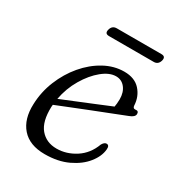

<svg xmlns="http://www.w3.org/2000/svg" viewBox="-151 -706 755 814"><g transform="rotate(30 227.0 -298.5)"><path d="M404.5 -140Q401.5 -105 374.2 -70.8Q347 -36.5 299 -13.8Q251 9 186 9Q112 9 74.2 -34Q36.5 -77 39.5 -151Q41.5 -211.5 64.2 -267.5Q87 -323.5 124.2 -367.5Q161.5 -411.5 208.2 -437.2Q255 -463 305 -463Q356 -463 383.2 -432.8Q410.5 -402.5 412.5 -359Q413.5 -345.5 425.5 -347Q441 -349.5 441 -334.5Q441 -319 414.5 -309.5Q387 -298.5 346 -282.5Q305 -266.5 260.2 -248.8Q215.5 -231 176 -215.2Q136.5 -199.5 112 -189.5Q111.5 -184.5 111 -179Q108.5 -106.5 138 -71.5Q167.5 -36.5 218 -36.5Q266 -36.5 309.5 -64.5Q353 -92.5 372.5 -145.5Q381.5 -161 392 -161Q406.5 -161 404.5 -140ZM284.5 -428.5Q252.5 -428.5 217.5 -400Q182.5 -371.5 154.5 -324.2Q126.5 -277 116 -221Q143.5 -232 184 -248.8Q224.5 -265.5 267 -282.8Q309.5 -300 342.5 -314Q345.5 -328.5 346 -351.5Q346 -385.5 329 -407Q312 -428.5 284.5 -428.5ZM156.5 -583Q162.5 -606 185 -606H403.5Q425.5 -606 419.5 -583.5Q413 -561 391.5 -561H172.5Q150.5 -561 156.5 -583Z"/></g></svg>

Font: Fraunces 9pt S050 Light
Style: Italic
Weight: 300
Italic angle: -16°
Version: Version 1.000; ttfautohint (v1.8.3)